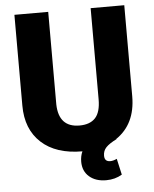

<svg xmlns="http://www.w3.org/2000/svg" viewBox="-59 -760 782 975"><g transform="rotate(-5 332.5 -272.5)"><path d="M611.3 -710.9V-245.6Q610.8 -105 511.2 -37.6L513.2 -37.1Q475.1 -18.1 458.7 -0.7Q442.4 16.6 442.4 41.5Q442.4 71.8 471.7 71.8Q486.3 71.8 505.4 63L523.9 145Q488.3 166.5 442.9 166.5Q389.2 166.5 356.7 138.2Q324.2 109.9 324.2 62Q324.2 33.2 335 9.8Q200.7 9.8 126 -58.8Q51.3 -127.4 51.3 -248V-710.9H223.6V-238.8Q226.6 -122.1 332 -122.1Q385.3 -122.1 412.6 -151.4Q439.9 -180.7 439.9 -246.6V-710.9Z"/></g></svg>

Font: Sadagaat-English
Style: Regular
Weight: 900
Designer: Ahmed alsheikh
Foundry: Ahmed alsheikh Design
Version: Version 2.137;January 17, 2018;FontCreator 11.0.0.2408 64-bi